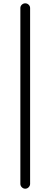

<svg xmlns="http://www.w3.org/2000/svg" viewBox="-20 -852 305 1155"><path d="M102.5 253.9V-803.7Q102.5 -815.4 111.3 -823.7Q120.1 -832 131.8 -832Q143.6 -832 152.3 -823.7Q161.1 -815.4 161.1 -803.7V253.9Q161.1 265.6 152.3 274.4Q143.6 283.2 131.8 283.2Q120.1 283.2 111.3 274.4Q102.5 265.6 102.5 253.9Z"/></svg>

Font: Gen Jyuu Gothic P Normal
Style: Regular
Weight: 300
Designer: [Source Han Sans]
Ryoko NISHIZUKA  (kana & ideographs); Paul D. Hunt (Latin, Greek & Cyrillic); Wenlong ZHANG  (bopomofo
Version: Version 1.002.20150607